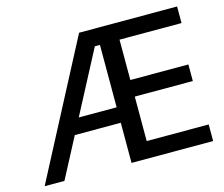

<svg xmlns="http://www.w3.org/2000/svg" viewBox="-101 -849 1149 984"><g transform="rotate(-15 473.5 -357.0)"><path d="M914 -714V-626H585V-412H893V-324H585V-88H914V0H481V-213H237L125 0H20L394 -714ZM481 -295V-626H454L280 -295Z"/></g></svg>

Font: Non Bureau
Style: Regular
Weight: 400
Designer: Jona Saucedo
Foundry: Non Foundry
Version: Version 1.000; ttfautohint (v1.8.4)